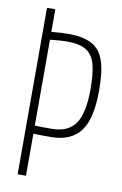

<svg xmlns="http://www.w3.org/2000/svg" viewBox="-81 -748 507 795"><g transform="rotate(10 172.0 -350.0)"><path d="M51 0V-700H86V-605Q132 -609 156 -609Q221 -609 257 -589Q293 -569 308 -524Q323 -479 323 -401Q323 -280 283 -228Q243 -176 160 -176Q139 -176 122.5 -176Q106 -176 86 -177V0ZM157 -210Q226 -210 256.5 -254Q287 -298 287 -400Q287 -463 277 -502Q267 -541 239 -559Q211 -577 158 -577Q145 -577 128 -576Q111 -575 86 -572V-211Q105 -210 121 -210Q137 -210 157 -210Z"/></g></svg>

Font: Georama Condensed ExtraLight
Style: Regular
Weight: 200
Width: 3
Designer: Jean-Baptiste Levee
Foundry: Production Type
Version: Version 1.000